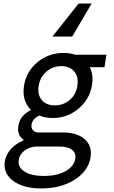

<svg xmlns="http://www.w3.org/2000/svg" viewBox="-20 -847 640 1077"><path d="M115 -368Q128 -447 190.5 -498.5Q253 -550 336 -550Q374 -550 401 -540H577L566 -470H484V-469Q505 -427 496 -369Q483 -290 420.5 -237.5Q358 -185 275 -185Q235 -185 201 -199Q163 -182 157 -149Q154 -129 165 -116.5Q176 -104 196 -104H331Q413 -104 455.5 -66Q498 -28 488 36Q475 113 398 161.5Q321 210 212 210Q111 210 54 167.5Q-3 125 7 58Q14 19 41.5 -11.5Q69 -42 111 -59L112 -63Q74 -91 83 -141Q92 -200 154 -230Q101 -283 115 -368ZM186 -25Q149 -25 119.5 -3.5Q90 18 85 50Q79 91 117.5 115.5Q156 140 226 140Q299 140 347 113.5Q395 87 402 44Q408 12 384.5 -6.5Q361 -25 313 -25ZM287 -256Q336 -256 371.5 -286.5Q407 -317 414 -366Q422 -415 397 -445.5Q372 -476 324 -476Q276 -476 240.5 -445.5Q205 -415 197 -366Q189 -317 214 -286.5Q239 -256 287 -256ZM274 -642 421 -827H494L385 -642Z"/></svg>

Font: CommitMono
Style: Italic
Weight: 400
Monospace: yes
Designer: Eigil Nikolajsen
Foundry: Eigil Nikolajsen
Version: Version 1.143